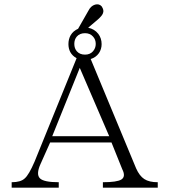

<svg xmlns="http://www.w3.org/2000/svg" viewBox="-20 -871 790 892"><path d="M350.6 -555.7 487.3 -238.3H222.7ZM389.6 -742.2 435.5 -781.2Q454.1 -797.9 458 -808.6Q464.8 -823.2 452.1 -841.8Q440.4 -854.5 421.9 -849.6Q401.4 -843.8 389.6 -819.3L342.8 -737.3Q320.3 -727.5 308.6 -708Q297.9 -689.5 297.9 -666Q297.9 -645.5 306.6 -628.9Q316.4 -611.3 335.9 -600.6L140.6 -120.1Q114.3 -58.6 94.7 -42Q76.2 -24.4 34.2 -24.4V1H252.9V-24.4Q184.6 -24.4 166 -42Q146.5 -60.5 168 -108.4L212.9 -209H498L547.9 -85Q565.4 -50.8 543.9 -37.1Q523.4 -24.4 458 -24.4V1H712.9V-24.4Q672.9 -24.4 650.4 -39.1Q627.9 -53.7 612.3 -88.9L401.4 -596.7Q425.8 -604.5 439.5 -624Q452.1 -642.6 452.1 -666Q452.1 -693.4 436.5 -713.9Q418.9 -736.3 389.6 -742.2ZM375 -716.8Q398.4 -716.8 412.1 -701.2Q424.8 -687.5 424.8 -667Q424.8 -647.5 412.1 -632.8Q398.4 -617.2 375 -617.2Q350.6 -617.2 336.9 -632.8Q325.2 -646.5 325.2 -667Q325.2 -687.5 336.9 -701.2Q350.6 -716.8 375 -716.8Z"/></svg>

Font: Batang
Style: Regular
Weight: 400
Version: Version 2.21